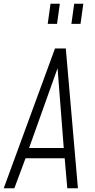

<svg xmlns="http://www.w3.org/2000/svg" viewBox="-27 -1010 507 1030"><path d="M-7 0 268 -750H326L391 0H334L320 -161H110L50 0ZM129 -216H315L280 -667H290ZM229 -882 244 -990H294L279 -882ZM356 -882 371 -990H420L405 -882Z"/></svg>

Font: Mohave Light
Style: Italic
Weight: 300
Italic angle: -8°
Designer: Gumpita Rahayu
Foundry: Tokotype
Version: Version 2.003